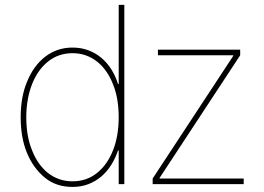

<svg xmlns="http://www.w3.org/2000/svg" viewBox="-20 -747 1071 779"><path d="M63.9 -271.3Q63.9 -354 89.8 -415.5Q102.6 -447.4 121.1 -473Q139.6 -498.6 163 -516.7Q186.4 -534.8 214.3 -544.4Q242.2 -554 274.1 -554Q308.9 -554 338.4 -543Q367.9 -532 391.3 -512.3Q414.8 -492.5 431.8 -465.4Q448.9 -438.2 458.8 -406.2H461.6V-727.3H484.4V0H461.6V-136.4H458.8Q448.2 -104.8 431.1 -77.6Q414.1 -50.4 390.8 -30.7Q367.5 -11 338.4 0.2Q309.3 11.4 274.1 11.4Q241.8 11.4 213.8 2.3Q185.7 -6.7 162.3 -25.9Q114.7 -65 89.3 -126.8Q63.9 -188.6 63.9 -271.3ZM109.4 -138.8Q120.7 -109.4 137.1 -85.8Q153.4 -62.1 174.2 -45.6Q195 -29.1 220.2 -20.2Q245.4 -11.4 274.1 -11.4Q332.4 -11.4 374.3 -45.8Q395.6 -62.9 411.8 -86.3Q427.9 -109.7 439.1 -138.5Q450.3 -167.3 456 -200.8Q461.6 -234.4 461.6 -271.3Q461.6 -347.7 438.9 -404.1Q427.6 -433.6 411.2 -457Q394.9 -480.5 373.9 -497Q353 -513.5 327.9 -522.4Q302.9 -531.2 274.1 -531.2Q217.3 -531.2 174.7 -497.2Q153.4 -480.1 137.1 -456.7Q120.7 -433.2 109.6 -404.3Q98.4 -375.4 92.5 -341.8Q86.6 -308.2 86.6 -271.3Q86.6 -195 109.4 -138.8ZM599.4 -22.7 926.1 -519.9V-522.7H620.7V-545.5H954.5V-522.7L627.8 -25.6V-22.7H968.8V0H599.4Z"/></svg>

Font: Inter P Thin
Style: Regular
Weight: 100
Designer: Rasmus Andersson
Foundry: rsms
Version: Version 3.018;git-588b23468